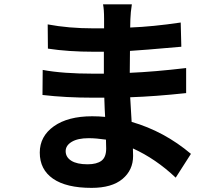

<svg xmlns="http://www.w3.org/2000/svg" viewBox="-20 -826 1040 898"><path d="M476.6 -130.9Q476.6 -156.2 475.6 -172.9Q429.7 -179.7 394.5 -179.7Q343.8 -179.7 315.4 -162.6Q287.1 -145.5 287.1 -119.1Q287.1 -90.8 313.5 -74.2Q339.8 -57.6 389.6 -57.6Q432.6 -57.6 454.6 -74.2Q476.6 -90.8 476.6 -130.9ZM873 -106.4 801.8 4.9Q709 -83 601.6 -131.8Q602.5 -119.1 602.5 -96.7Q602.5 -30.3 552.7 11.2Q502.9 52.7 408.2 52.7Q290 52.7 228 9.8Q166 -33.2 166 -112.3Q166 -188.5 231.9 -235.4Q297.9 -282.2 411.1 -282.2Q442.4 -282.2 471.7 -279.3Q469.7 -308.6 467.8 -369.1H417Q287.1 -369.1 178.7 -381.8L179.7 -499Q272.5 -481.4 418.9 -481.4H465.8V-584H418.9Q298.8 -584 204.1 -598.6L203.1 -711.9Q300.8 -693.4 418 -693.4H466.8V-738.3Q466.8 -782.2 461.9 -805.7H596.7Q590.8 -768.6 589.8 -736.3L588.9 -697.3Q693.4 -701.2 825.2 -720.7L828.1 -607.4Q639.6 -590.8 587.9 -587.9L586.9 -485.4Q701.2 -490.2 850.6 -507.8V-390.6Q705.1 -375 588.9 -371.1Q593.8 -287.1 595.7 -255.9Q748 -211.9 873 -106.4Z"/></svg>

Font: Gen Shin Gothic Monospace Bold
Style: Bold
Weight: 700
Designer: [Source Han Sans]
Ryoko NISHIZUKA  (kana & ideographs); Paul D. Hunt (Latin, Greek & Cyrillic); Wenlong ZHANG  (bopomofo
Version: Version 1.002.20150607